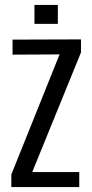

<svg xmlns="http://www.w3.org/2000/svg" viewBox="-20 -760 375 780"><path d="M26 0V-51L222 -539L31 -538V-599L309 -600V-547L111 -61H302V0ZM120 -663V-740H215V-663Z"/></svg>

Font: Big Shoulders Text
Style: Regular
Weight: 400
Designer: Patric King
Foundry: XO Type Co
Version: Version 1.000; ttfautohint (v1.8.2)